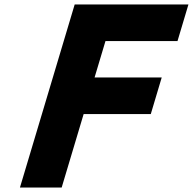

<svg xmlns="http://www.w3.org/2000/svg" viewBox="-20 -845 869 865"><path d="M829 -825H316.5L69.8 0H257.8L356.8 -331H659.3L708.6 -496H406.1L455.2 -660H779.7Z"/></svg>

Font: Hussar
Style: BdSuprExtOblThree
Weight: 700
Foundry: Cannot Into Space Fonts
Version: Version 2.00